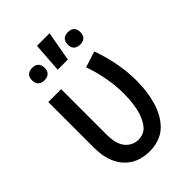

<svg xmlns="http://www.w3.org/2000/svg" viewBox="-225 -849 950 950"><g transform="rotate(-45 250.0 -374.0)"><path d="M246 8Q220 8 194 2Q168 -4 145.5 -18Q123 -32 106.5 -52.5Q90 -73 80 -97.5Q70 -122 66 -148Q62 -174 62 -200V-520H152V-200Q152 -178 156 -155.5Q160 -133 171.5 -114Q183 -95 203 -83.5Q223 -72 245 -72Q262 -72 278 -78Q294 -84 305 -96Q316 -108 324 -123Q332 -138 337.5 -153.5Q343 -169 346.5 -185.5Q350 -202 352 -218Q354 -234 355 -250.5Q356 -267 356 -284Q356 -341 345.5 -398Q335 -455 316 -509L400 -536Q422 -475 434 -411.5Q446 -348 446 -284Q446 -251 442 -218Q438 -185 429.5 -153Q421 -121 405.5 -91Q390 -61 366.5 -37.5Q343 -14 311 -3Q279 8 246 8ZM208 -600 219 -756H307L279 -600ZM375 -609Q366 -609 357.5 -611.5Q349 -614 342.5 -620Q336 -626 333.5 -635Q331 -644 331 -653Q331 -661 333.5 -670Q336 -679 342.5 -685Q349 -691 357.5 -693.5Q366 -696 375 -696Q384 -696 392.5 -693.5Q401 -691 407.5 -685Q414 -679 416.5 -670Q419 -661 419 -653Q419 -644 416.5 -635Q414 -626 407.5 -620Q401 -614 392.5 -611.5Q384 -609 375 -609ZM125 -609Q116 -609 107.5 -611.5Q99 -614 92.5 -620Q86 -626 83.5 -635Q81 -644 81 -653Q81 -661 83.5 -670Q86 -679 92.5 -685Q99 -691 107.5 -693.5Q116 -696 125 -696Q134 -696 142.5 -693.5Q151 -691 157.5 -685Q164 -679 166.5 -670Q169 -661 169 -653Q169 -644 166.5 -635Q164 -626 157.5 -620Q151 -614 142.5 -611.5Q134 -609 125 -609Z"/></g></svg>

Font: Iosevka Curly Medium
Style: Regular
Weight: 500
Monospace: yes
Designer: Belleve Invis
Foundry: Belleve Invis
Version: Version 22.1.2; ttfautohint (v1.8.4)